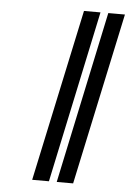

<svg xmlns="http://www.w3.org/2000/svg" viewBox="-51 -731 530 780"><g transform="rotate(5 213.5 -341.0)"><path d="M276.9 9.8H210L358.9 -691.9H426.8ZM178.2 9.8H109.9L259.8 -691.9H327.1Z"/></g></svg>

Font: Linear Smooth
Style: Bold Italic
Weight: 700
Designer: Philipp H. Poll, Flanker
Foundry: Philipp H. Poll, reworked by Flanker
Version: Version 1.061 | FøM Fix